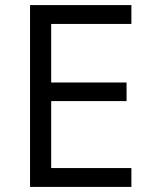

<svg xmlns="http://www.w3.org/2000/svg" viewBox="-20 -734 596 754"><path d="M496 0H98V-714H496V-640H181V-410H477V-337H181V-74H496Z"/></svg>

Font: Stephens Clock
Style: Regular
Weight: 400
Designer: Peter Wiegel (catfonts.de) with slight modifications by DT1.org
Version: Version 0.9.1